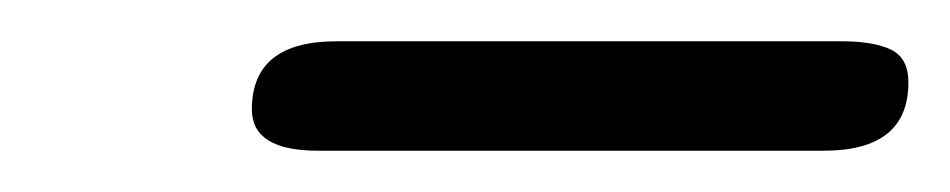

<svg xmlns="http://www.w3.org/2000/svg" viewBox="-20 -631 460 93"><path d="M102 -578Q102 -611 143 -611H388Q403 -611 411.5 -607Q420 -603 420 -591Q420 -558 379 -558H134Q102 -558 102 -578Z"/></svg>

Font: Kodchasan
Style: Italic
Weight: 400
Italic angle: -10°
Version: Version 1.000; ttfautohint (v1.6)